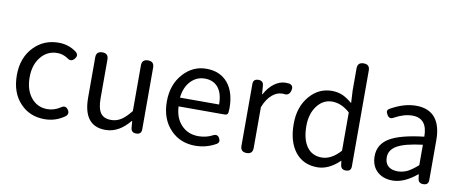

<svg xmlns="http://www.w3.org/2000/svg" viewBox="-68 -1069 3301 1374"><g transform="rotate(10 1583.0 -382.0)"><path d="M298.8 12.7Q190.4 12.7 122.1 -60.5Q49.8 -135.7 49.8 -264.6Q49.8 -391.6 127 -470.7Q198.2 -543.9 305.7 -543.9Q377.9 -543.9 434.6 -502Q460.9 -480.5 439.5 -453.1Q415 -420.9 382.8 -447.3Q347.7 -469.7 308.6 -469.7Q236.3 -469.7 189.5 -412.6Q142.6 -355.5 142.6 -264.2Q142.6 -172.9 188 -117.2Q233.4 -61.5 306.6 -61.5Q354.5 -61.5 400.4 -90.8Q431.6 -114.3 453.1 -81.1Q469.7 -53.7 444.3 -34.2Q378.9 12.7 298.8 12.7Z M741.2 12.7Q580.1 12.7 580.1 -194.3V-486.3Q580.1 -530.3 625 -530.3Q668.9 -530.3 668.9 -486.3V-205.1Q668.9 -130.9 692.4 -97.7Q715.8 -64.5 768.6 -64.5Q808.6 -64.5 841.8 -85.9Q873 -105.5 912.1 -154.3V-486.3Q912.1 -530.3 957 -530.3Q1001 -530.3 1001 -486.3V-264.6V-37.1Q1001 0 962.9 0Q926.8 0 923.8 -35.2L919.9 -83H917Q877 -36.1 837.9 -13.7Q793 12.7 741.2 12.7Z M1393.6 12.7Q1284.2 12.7 1213.9 -60.5Q1139.6 -137.7 1139.6 -264.6Q1139.6 -388.7 1212.9 -468.8Q1282.2 -543.9 1378.9 -543.9Q1478.5 -543.9 1535.2 -476.6Q1589.8 -410.2 1589.8 -294.9Q1589.8 -283.2 1587.9 -263.7Q1585.9 -244.1 1563.5 -244.1H1407.2H1228.5Q1232.4 -159.2 1280.8 -108.9Q1329.1 -58.6 1404.3 -58.6Q1460 -58.6 1506.8 -83Q1537.1 -99.6 1553.7 -70.3Q1568.4 -42 1543.9 -27.3Q1473.6 12.7 1393.6 12.7ZM1227.5 -307.6H1369.1H1511.7Q1511.7 -387.7 1477.1 -430.2Q1442.4 -472.7 1379.9 -472.7Q1321.3 -472.7 1279.3 -429.7Q1235.4 -383.8 1227.5 -307.6Z M1765.6 0Q1720.7 0 1720.7 -43.9V-264.6V-494.1Q1720.7 -530.3 1758.8 -530.3Q1793.9 -530.3 1796.9 -496.1L1801.8 -433.6H1804.7Q1833 -485.4 1871.1 -513.7Q1911.1 -543.9 1955.1 -543.9Q1964.8 -543.9 1982.4 -542Q2012.7 -532.2 2004.9 -499Q1995.1 -454.1 1953.1 -462.9Q1948.2 -462.9 1943.4 -462.9Q1906.2 -462.9 1873 -435.5Q1834 -404.3 1809.6 -340.8V-43.9Q1809.6 0 1765.6 0Z M2280.3 12.7Q2179.7 12.7 2121.1 -59.6Q2061.5 -133.8 2061.5 -264.6Q2061.5 -389.6 2130.9 -468.8Q2196.3 -543.9 2291 -543.9Q2335 -543.9 2372.1 -527.3Q2401.4 -513.7 2440.4 -481.4L2435.5 -573.2V-733.4Q2435.5 -777.3 2480.5 -777.3Q2524.4 -777.3 2524.4 -733.4V-388.7V-36.1Q2524.4 0 2486.3 0Q2452.1 0 2447.3 -32.2L2443.4 -62.5H2441.4Q2364.3 12.7 2280.3 12.7ZM2299.8 -61.5Q2370.1 -61.5 2435.5 -134.8V-273.4V-413.1Q2373 -468.8 2306.6 -468.8Q2241.2 -468.8 2198.2 -413.1Q2153.3 -355.5 2153.3 -265.6Q2153.3 -168.9 2191.4 -115.2Q2229.5 -61.5 2299.8 -61.5Z M2827.1 12.7Q2758.8 12.7 2715.8 -26.4Q2671.9 -67.4 2671.9 -137.7Q2671.9 -223.6 2750 -270.5Q2827.1 -316.4 2998 -335.9Q2998 -469.7 2888.7 -469.7Q2828.1 -469.7 2758.8 -431.6Q2728.5 -413.1 2710.9 -445.3Q2702.1 -460.9 2703.1 -470.7Q2704.1 -480.5 2718.8 -489.3Q2814.5 -543.9 2903.3 -543.9Q2997.1 -543.9 3043.9 -484.4Q3086.9 -428.7 3086.9 -326.2V-163.1V-36.1Q3086.9 0 3048.8 0Q3013.7 0 3009.8 -33.2L3005.9 -63.5H3002.9Q2911.1 12.7 2827.1 12.7ZM2852.5 -58.6Q2889.6 -58.6 2925.8 -76.2Q2957 -92.8 2998 -128.9V-203.1V-277.3Q2868.2 -261.7 2811.5 -228.5Q2758.8 -197.3 2758.8 -143.6Q2758.8 -100.6 2786.1 -78.1Q2810.5 -58.6 2852.5 -58.6Z"/></g></svg>

Font: Bpmf GenSen Rounded R
Style: R
Weight: 400
Foundry: But Ko
Version: Version 1.320